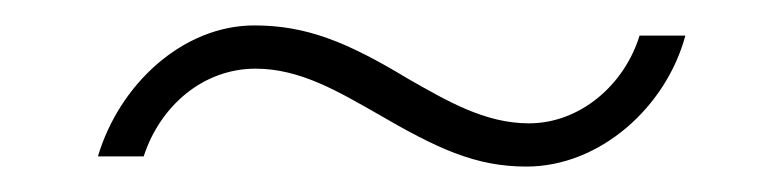

<svg xmlns="http://www.w3.org/2000/svg" viewBox="-20 -404 600 151"><path d="M57 -281H93C106 -321 140 -350 181 -350C216 -350 246 -332 276 -315C324 -287 354 -273 394 -273C452 -273 504 -320 519 -376H483C471 -337 436 -307 396 -307C361 -307 331 -325 301 -342C253 -371 221 -384 180 -384C124 -384 74 -338 57 -281Z"/></svg>

Font: Fixel Display ExtraLight
Style: Italic
Weight: 200
Italic angle: -10°
Designer: AlfaBravo + MacPaw
Foundry: Kyrylo Tkachov, Marchela Mozhyna, Serhii Makarenko, Maria Weinstein, Zakhar Kryvoshyya
Version: Version 1.210;Glyphs 3.2 (3217)